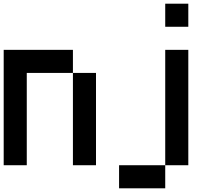

<svg xmlns="http://www.w3.org/2000/svg" viewBox="-20 -895 1165 1040"><path d="M0 0V-625H375V-500H125V0ZM1000 0H875V-625H1000ZM1000 -875V-750H875V-875ZM375 0V-500H500V0ZM625 125V0H875V125Z"/></svg>

Font: Galmuri7 Regular
Style: Regular
Weight: 400
Designer: Lee Minseo (quiple)
Version: Version 2.399;hotconv 1.1.1;makeotfexe 2.6.0 DEVELOPMENT